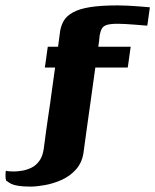

<svg xmlns="http://www.w3.org/2000/svg" viewBox="-117 -525 575 711"><path d="M-93 145Q-95 144 -96 136Q-97 128 -96.5 118.5Q-96 109 -95 107Q-91 109 -80.5 109.5Q-70 110 -65 110Q-52 110 -34.5 107Q-17 104 -0.5 96Q16 88 28.5 71Q41 54 45 26Q50 -10 53.5 -38Q57 -66 61 -90.5Q65 -115 68.5 -141Q72 -167 76.5 -199.5Q81 -232 87 -275Q80 -275 68.5 -275Q57 -275 49 -275Q49 -277 51 -288Q53 -299 54.5 -313Q56 -327 58 -338.5Q60 -350 60 -352Q68 -352 79.5 -352Q91 -352 98 -352Q100 -367 102 -382Q104 -397 106 -412Q110 -433 120 -449.5Q130 -466 153 -479Q176 -492 216 -498.5Q256 -505 319 -505Q336 -505 356.5 -504Q377 -503 395.5 -501.5Q414 -500 426 -499Q438 -498 438 -498Q434 -469 432 -455Q430 -441 429.5 -436.5Q429 -432 428 -430Q428 -430 415.5 -431Q403 -432 384.5 -433.5Q366 -435 348.5 -436Q331 -437 320 -437Q293 -437 279.5 -433Q266 -429 260.5 -419.5Q255 -410 252 -394Q251 -383 250 -373.5Q249 -364 247 -352Q276 -352 307.5 -352Q339 -352 367 -352Q367 -350 365 -338.5Q363 -327 361.5 -313Q360 -299 358 -288Q356 -277 356 -275Q328 -275 296.5 -275Q265 -275 236 -275Q226 -203 218.5 -149Q211 -95 204.5 -49.5Q198 -4 192 42Q186 79 163.5 103.5Q141 128 110.5 141.5Q80 155 49 160.5Q18 166 -4 166Q-33 166 -50 163Q-67 160 -75 156Q-83 152 -86.5 149Q-90 146 -93 145Z"/></svg>

Font: Genos Thin
Style: Bold Italic
Weight: 700
Italic angle: -8°
Version: Version 1.010